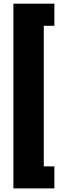

<svg xmlns="http://www.w3.org/2000/svg" viewBox="-20 -853 322 1043"><path d="M275.4 -712.9H217.8V50.8H275.4V170.4H52.7V-833H275.4Z"/></svg>

Font: RobotoDraft
Style: Black
Weight: 900
Designer: Google
Version: Version 2.000980w3; 2014; ttfautohint (v1.1) -l 5 -r 24 -G 4